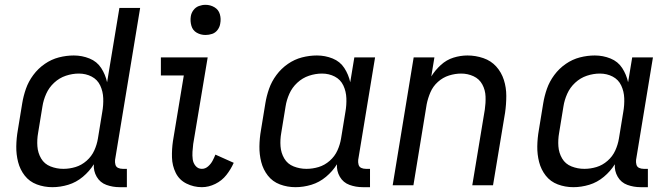

<svg xmlns="http://www.w3.org/2000/svg" viewBox="-20 -768 2776 796"><path d="M197 8Q230 8 263 -2Q296 -12 323.5 -35Q351 -58 369 -87Q367 -59 381 -35Q395 -11 421 -1.5Q447 8 476 8H506V-68H489Q478 -68 469.5 -72Q461 -76 458.5 -85.5Q456 -95 457 -105L561 -735H475L424 -427Q417 -459 399.5 -486Q382 -513 351 -525.5Q320 -538 286 -538Q255 -538 224 -530Q193 -522 165.5 -503Q138 -484 118 -457Q98 -430 87.5 -400Q77 -370 72 -339L54 -229Q48 -195 47.5 -161.5Q47 -128 55 -96.5Q63 -65 82.5 -40Q102 -15 132.5 -3.5Q163 8 197 8ZM242 -68Q215 -68 189.5 -78Q164 -88 150.5 -111Q137 -134 135 -161.5Q133 -189 138 -217L156 -327Q160 -353 171.5 -379Q183 -405 204.5 -425Q226 -445 253 -454Q280 -463 307 -463Q336 -463 360 -450.5Q384 -438 395.5 -413.5Q407 -389 408 -360.5Q409 -332 404 -304L386 -194Q382 -169 371 -144.5Q360 -120 339 -101.5Q318 -83 293 -75.5Q268 -68 243 -68Z M817 8Q845 8 872.5 -5.5Q900 -19 918.5 -42.5Q937 -66 949 -93L873 -127Q868 -114 861 -101Q854 -88 842.5 -78Q831 -68 817 -68Q801 -68 791 -80Q781 -92 779 -107.5Q777 -123 778 -139Q779 -155 781 -171L841 -530H647V-455H742L697 -183Q692 -149 693 -115Q694 -81 708.5 -51.5Q723 -22 753 -7Q783 8 817 8ZM832 -623Q846 -623 859.5 -627.5Q873 -632 882 -644Q891 -656 893 -670Q897 -690 891.5 -709Q886 -728 869 -738Q852 -748 832 -748Q818 -748 804.5 -743Q791 -738 782 -726Q773 -714 771 -700Q768 -680 773.5 -661Q779 -642 795.5 -632.5Q812 -623 832 -623Z M1205 8Q1238 8 1271 -2Q1304 -12 1331.5 -35Q1359 -58 1377 -87Q1375 -59 1389 -35Q1403 -11 1429 -1.5Q1455 8 1484 8H1514V-68H1497Q1486 -68 1477.5 -72Q1469 -76 1466.5 -85.5Q1464 -95 1465 -105L1535 -530H1449L1432 -427Q1425 -459 1407.5 -486Q1390 -513 1359 -525.5Q1328 -538 1294 -538Q1263 -538 1232 -530Q1201 -522 1173.5 -503Q1146 -484 1126 -457Q1106 -430 1095.5 -400Q1085 -370 1080 -339L1062 -229Q1056 -195 1055.5 -161.5Q1055 -128 1063 -96.5Q1071 -65 1090.5 -40Q1110 -15 1140.5 -3.5Q1171 8 1205 8ZM1250 -68Q1223 -68 1197.5 -78Q1172 -88 1158.5 -111Q1145 -134 1143 -161.5Q1141 -189 1146 -217L1164 -327Q1168 -353 1179.5 -379Q1191 -405 1212.5 -425Q1234 -445 1261 -454Q1288 -463 1315 -463Q1344 -463 1368 -450.5Q1392 -438 1403.5 -413.5Q1415 -389 1416 -360.5Q1417 -332 1412 -304L1394 -194Q1390 -169 1379 -144.5Q1368 -120 1347 -101.5Q1326 -83 1301 -75.5Q1276 -68 1251 -68Z M1608 0H1694L1749 -336Q1754 -361 1764.5 -385.5Q1775 -410 1795.5 -428.5Q1816 -447 1841.5 -455Q1867 -463 1892 -463Q1919 -463 1943 -452Q1967 -441 1979.5 -418Q1992 -395 1993 -368Q1994 -341 1990 -314L1938 0H2024L2074 -301Q2079 -336 2079 -370.5Q2079 -405 2069 -436.5Q2059 -468 2037.5 -492Q2016 -516 1984 -527Q1952 -538 1918 -538Q1889 -538 1860 -529Q1831 -520 1807.5 -498.5Q1784 -477 1768 -451L1781 -530H1695Z M2357 8Q2390 8 2423 -2Q2456 -12 2483.5 -35Q2511 -58 2529 -87Q2527 -59 2541 -35Q2555 -11 2581 -1.5Q2607 8 2636 8H2666V-68H2649Q2638 -68 2629.5 -72Q2621 -76 2618.5 -85.5Q2616 -95 2617 -105L2687 -530H2601L2584 -427Q2577 -459 2559.5 -486Q2542 -513 2511 -525.5Q2480 -538 2446 -538Q2415 -538 2384 -530Q2353 -522 2325.5 -503Q2298 -484 2278 -457Q2258 -430 2247.5 -400Q2237 -370 2232 -339L2214 -229Q2208 -195 2207.5 -161.5Q2207 -128 2215 -96.5Q2223 -65 2242.5 -40Q2262 -15 2292.5 -3.5Q2323 8 2357 8ZM2402 -68Q2375 -68 2349.5 -78Q2324 -88 2310.5 -111Q2297 -134 2295 -161.5Q2293 -189 2298 -217L2316 -327Q2320 -353 2331.5 -379Q2343 -405 2364.5 -425Q2386 -445 2413 -454Q2440 -463 2467 -463Q2496 -463 2520 -450.5Q2544 -438 2555.5 -413.5Q2567 -389 2568 -360.5Q2569 -332 2564 -304L2546 -194Q2542 -169 2531 -144.5Q2520 -120 2499 -101.5Q2478 -83 2453 -75.5Q2428 -68 2403 -68Z"/></svg>

Font: Iosevka Sparkle
Style: Italic
Weight: 400
Italic angle: -9°
Designer: Belleve Invis
Foundry: Belleve Invis
Version: Version 4.5.0; ttfautohint (v1.8.3)